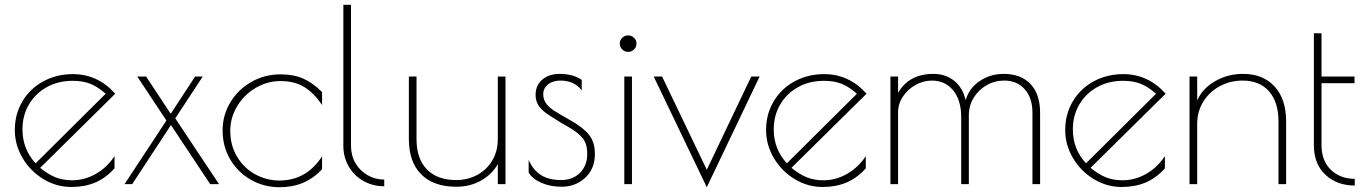

<svg xmlns="http://www.w3.org/2000/svg" viewBox="-20 -770 5707 803"><path d="M459 -117V-66Q422 -25 378 -6.5Q334 12 278 12Q216 12 161.5 -21Q107 -54 74.5 -109Q42 -164 42 -226Q42 -293 74 -346.5Q106 -400 161.5 -430Q217 -460 285 -460Q389 -460 462 -378L148 -68Q181 -41 212 -28.5Q243 -16 282 -16Q334 -16 381 -43Q428 -70 459 -117ZM129 -87 422 -378Q389 -407 358 -419.5Q327 -432 284 -432Q223 -432 175.5 -405.5Q128 -379 101 -333Q74 -287 74 -229Q74 -146 129 -87Z M859 0 695 -247 533 0H501L676 -266L554 -450H591L694 -294L796 -450H828L713 -275L896 0Z M911 -225Q911 -288 943 -341.5Q975 -395 1030.5 -427Q1086 -459 1153 -459Q1209 -459 1249 -441Q1289 -423 1327 -385V-331Q1294 -380 1253.5 -405.5Q1213 -431 1153 -431Q1098 -431 1049.5 -402.5Q1001 -374 972 -326Q943 -278 943 -223Q943 -163 971 -115.5Q999 -68 1046.5 -41.5Q1094 -15 1149 -15Q1261 -15 1327 -116V-62Q1291 -24 1247.5 -5.5Q1204 13 1149 13Q1084 13 1029.5 -18Q975 -49 943 -103Q911 -157 911 -225Z M1416 -160V-750H1448V-160Q1448 -120 1466.5 -88Q1485 -56 1517 -37.5Q1549 -19 1587 -19V9Q1540 9 1501 -12.5Q1462 -34 1439 -73Q1416 -112 1416 -160Z M1690 -188V-450H1722V-188Q1722 -106 1765.5 -61.5Q1809 -17 1888 -17Q1936 -17 1976 -38.5Q2016 -60 2039 -99Q2062 -138 2062 -188V-450H2094V0H2062V-84Q2039 -42 1993 -15.5Q1947 11 1888 11Q1793 11 1741.5 -41Q1690 -93 1690 -188Z M2191 -48V-101Q2210 -58 2243 -37.5Q2276 -17 2327 -17Q2376 -17 2406 -47.5Q2436 -78 2436 -126Q2436 -167 2419 -189.5Q2402 -212 2364 -235L2326 -257Q2285 -282 2264.5 -296.5Q2244 -311 2232 -329.5Q2220 -348 2220 -373Q2220 -413 2248 -437Q2276 -461 2321 -461Q2376 -461 2413 -436V-392Q2382 -433 2324 -433Q2292 -433 2272 -417Q2252 -401 2252 -376Q2252 -354 2264 -337.5Q2276 -321 2297.5 -307Q2319 -293 2369 -265Q2420 -236 2444 -205.5Q2468 -175 2468 -126Q2468 -64 2427.5 -26.5Q2387 11 2329 11Q2281 11 2244 -5.5Q2207 -22 2191 -48Z M2572 -588Q2572 -602 2582.5 -612Q2593 -622 2607 -622Q2621 -622 2631.5 -612Q2642 -602 2642 -588Q2642 -573 2631.5 -563Q2621 -553 2607 -553Q2593 -553 2582.5 -563Q2572 -573 2572 -588ZM2591 -450H2623V0H2591Z M3157 -450 2936 13 2714 -450H2749L2936 -60L3122 -450Z M3601 -117V-66Q3564 -25 3520 -6.5Q3476 12 3420 12Q3358 12 3303.5 -21Q3249 -54 3216.5 -109Q3184 -164 3184 -226Q3184 -293 3216 -346.5Q3248 -400 3303.5 -430Q3359 -460 3427 -460Q3531 -460 3604 -378L3290 -68Q3323 -41 3354 -28.5Q3385 -16 3424 -16Q3476 -16 3523 -43Q3570 -70 3601 -117ZM3271 -87 3564 -378Q3531 -407 3500 -419.5Q3469 -432 3426 -432Q3365 -432 3317.5 -405.5Q3270 -379 3243 -333Q3216 -287 3216 -229Q3216 -146 3271 -87Z M3704 -450H3736V-382Q3782 -461 3884 -461Q3933 -461 3969 -433.5Q4005 -406 4019 -351Q4032 -400 4076.5 -430.5Q4121 -461 4177 -461Q4250 -461 4290 -418.5Q4330 -376 4330 -298V0H4298V-298Q4298 -361 4265.5 -397Q4233 -433 4180 -433Q4140 -433 4106 -413.5Q4072 -394 4052 -361Q4032 -328 4032 -288V0H4000V-280Q4000 -352 3966 -392.5Q3932 -433 3878 -433Q3842 -433 3809.5 -415Q3777 -397 3756.5 -366.5Q3736 -336 3736 -300V0H3704Z M4852 -117V-66Q4815 -25 4771 -6.5Q4727 12 4671 12Q4609 12 4554.5 -21Q4500 -54 4467.5 -109Q4435 -164 4435 -226Q4435 -293 4467 -346.5Q4499 -400 4554.5 -430Q4610 -460 4678 -460Q4782 -460 4855 -378L4541 -68Q4574 -41 4605 -28.5Q4636 -16 4675 -16Q4727 -16 4774 -43Q4821 -70 4852 -117ZM4522 -87 4815 -378Q4782 -407 4751 -419.5Q4720 -432 4677 -432Q4616 -432 4568.5 -405.5Q4521 -379 4494 -333Q4467 -287 4467 -229Q4467 -146 4522 -87Z M4955 -450H4987V-350Q5009 -400 5062 -430.5Q5115 -461 5179 -461Q5262 -461 5310.5 -408.5Q5359 -356 5359 -262V0H5327V-262Q5327 -343 5287.5 -388Q5248 -433 5177 -433Q5125 -433 5081.5 -409.5Q5038 -386 5012.5 -345Q4987 -304 4987 -252V0H4955Z M5475 -163V-631H5507V-450H5645V-422H5507V-163Q5507 -97 5546.5 -59.5Q5586 -22 5646 -22V6Q5572 6 5523.5 -39Q5475 -84 5475 -163Z"/></svg>

Font: Poiret One
Style: Regular
Weight: 400
Designer: Denis Masharov (denis.masharov@gmail.com), Cyreal (Charset Expansion)
Foundry: Denis Masharov
Version: Version 1.101